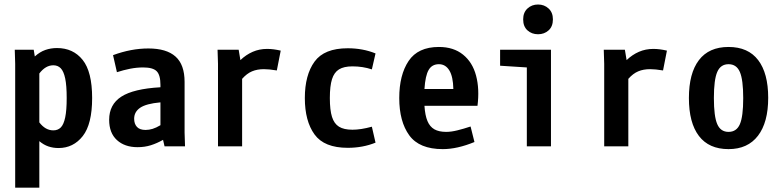

<svg xmlns="http://www.w3.org/2000/svg" viewBox="-20 -663 3540 870"><path d="M48.8 -374 46.9 -437.5H132.8L137.7 -407.2Q160.2 -427.7 185.1 -436.5Q210 -445.3 238.3 -445.3Q311.5 -445.3 354.5 -391.6Q397.5 -337.9 397.5 -218.8Q397.5 -100.6 355 -46.4Q312.5 7.8 245.1 7.8Q220.7 7.8 199.2 0.5Q177.7 -6.8 158.2 -23.4V187.5H48.8ZM221.7 -72.3Q242.2 -72.3 255.4 -85.4Q268.6 -98.6 275.4 -130.9Q282.2 -163.1 282.2 -218.8Q282.2 -275.4 275.4 -307.6Q268.6 -339.8 255.4 -353.5Q242.2 -367.2 221.7 -367.2Q186.5 -367.2 158.2 -330.1V-108.4Q185.5 -72.3 221.7 -72.3Z M603.5 3.9Q544.9 3.9 509.8 -28.3Q474.6 -60.5 474.6 -120.1Q474.6 -189.5 529.8 -225.1Q585 -260.7 707 -267.6V-278.3Q707 -323.2 689.9 -340.3Q672.9 -357.4 628.9 -357.4Q599.6 -357.4 569.8 -351.6Q540 -345.7 509.8 -335.9L492.2 -413.1Q574.2 -443.4 652.3 -443.4Q734.4 -443.4 775.4 -406.7Q816.4 -370.1 816.4 -292V-62.5L818.4 0H725.6L718.8 -29.3Q691.4 -13.7 663.6 -4.9Q635.7 3.9 603.5 3.9ZM639.6 -74.2Q655.3 -74.2 671.4 -79.1Q687.5 -84 707 -95.7V-199.2Q642.6 -193.4 615.2 -174.8Q587.9 -156.2 587.9 -125Q587.9 -101.6 600.6 -87.9Q613.3 -74.2 639.6 -74.2Z M967.8 -374 965.8 -437.5H1061.5L1069.3 -390.6Q1094.7 -415 1125 -428.2Q1155.3 -441.4 1190.4 -441.4Q1218.8 -441.4 1252 -433.6L1234.4 -343.8Q1199.2 -349.6 1175.8 -349.6Q1145.5 -349.6 1122.1 -339.8Q1098.6 -330.1 1077.1 -305.7V0H967.8Z M1665 -348.6Q1624 -362.3 1577.1 -362.3Q1538.1 -362.3 1516.1 -348.6Q1494.1 -335 1484.4 -304.2Q1474.6 -273.4 1474.6 -218.8Q1474.6 -164.1 1484.4 -133.3Q1494.1 -102.5 1516.1 -88.9Q1538.1 -75.2 1577.1 -75.2Q1615.2 -75.2 1665 -88.9L1681.6 -16.6Q1624 6.8 1555.7 6.8Q1449.2 6.8 1405.3 -53.7Q1361.3 -114.3 1361.3 -218.8Q1361.3 -323.2 1405.3 -383.8Q1449.2 -444.3 1555.7 -444.3Q1624 -444.3 1681.6 -420.9Z M1986.3 12.7Q1879.9 12.7 1834.5 -49.8Q1789.1 -112.3 1789.1 -218.8Q1789.1 -323.2 1831.5 -386.7Q1874 -450.2 1968.8 -450.2Q2035.2 -450.2 2078.1 -415.5Q2121.1 -380.9 2137.2 -320.3Q2153.3 -259.8 2143.6 -183.6H1903.3Q1906.2 -139.6 1917 -114.3Q1927.7 -88.9 1948.2 -77.1Q1968.8 -65.4 2002 -65.4Q2024.4 -65.4 2052.2 -72.3Q2080.1 -79.1 2112.3 -89.8L2129.9 -19.5Q2051.8 12.7 1986.3 12.7ZM2034.2 -259.8Q2033.2 -315.4 2016.1 -343.8Q1999 -372.1 1968.8 -372.1Q1937.5 -372.1 1922.4 -346.2Q1907.2 -320.3 1903.3 -259.8Z M2367.2 -357.4 2246.1 -365.2V-437.5H2476.6V0H2367.2ZM2350.6 -575.2Q2350.6 -606.4 2370.1 -624.5Q2389.6 -642.6 2418 -642.6Q2446.3 -642.6 2465.8 -624.5Q2485.4 -606.4 2485.4 -575.2Q2485.4 -543 2465.8 -525.4Q2446.3 -507.8 2418 -507.8Q2389.6 -507.8 2370.1 -525.4Q2350.6 -543 2350.6 -575.2Z M2717.8 -374 2715.8 -437.5H2811.5L2819.3 -390.6Q2844.7 -415 2875 -428.2Q2905.3 -441.4 2940.4 -441.4Q2968.8 -441.4 3002 -433.6L2984.4 -343.8Q2949.2 -349.6 2925.8 -349.6Q2895.5 -349.6 2872.1 -339.8Q2848.6 -330.1 2827.1 -305.7V0H2717.8Z M3281.2 12.7Q3192.4 12.7 3147 -46.9Q3101.6 -106.4 3101.6 -218.8Q3101.6 -331.1 3147 -390.6Q3192.4 -450.2 3281.2 -450.2Q3370.1 -450.2 3415.5 -390.6Q3460.9 -331.1 3460.9 -219.7Q3460.9 -108.4 3414.6 -47.9Q3368.2 12.7 3281.2 12.7ZM3281.2 -65.4Q3317.4 -65.4 3332.5 -100.1Q3347.7 -134.8 3347.7 -218.3Q3347.7 -301.8 3332.5 -336.9Q3317.4 -372.1 3281.2 -372.1Q3245.1 -372.1 3230 -336.9Q3214.8 -301.8 3214.8 -218.8Q3214.8 -135.7 3230 -100.6Q3245.1 -65.4 3281.2 -65.4Z"/></svg>

Font: Sudo Variable
Style: Regular
Weight: 400
Monospace: yes
Designer: Jens Kutilek
Foundry: Jens Kutilek
Version: Version 0.040